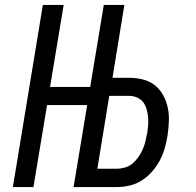

<svg xmlns="http://www.w3.org/2000/svg" viewBox="-20 -755 790 775"><path d="M32 0 153 -735H237L182 -404H386L373 -331H170L115 0ZM277 0 399 -735H482L434 -441H502Q530 -441 557.5 -434Q585 -427 605.5 -410.5Q626 -394 639 -370Q652 -346 657.5 -319Q663 -292 661.5 -263Q660 -234 656 -206Q652 -181 644.5 -155.5Q637 -130 624.5 -106.5Q612 -83 593.5 -62Q575 -41 552 -26.5Q529 -12 503 -6Q477 0 452 0ZM452 -74Q468 -74 485 -79Q502 -84 515.5 -95.5Q529 -107 539 -121.5Q549 -136 556 -152Q563 -168 567 -184.5Q571 -201 574 -217Q577 -234 578 -250.5Q579 -267 577.5 -283.5Q576 -300 571.5 -315.5Q567 -331 557.5 -343Q548 -355 533 -361.5Q518 -368 502 -368H421L373 -74Z"/></svg>

Font: Zed Sans Extended
Style: Italic
Weight: 400
Width: 7
Italic angle: -9°
Designer: Belleve Invis
Foundry: Belleve Invis
Version: Version 1.0.0; ttfautohint (v1.8.4)